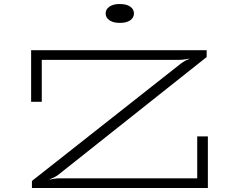

<svg xmlns="http://www.w3.org/2000/svg" viewBox="-20 -936 1183 956"><path d="M139 -35 880 -619Q892 -628 904 -634.5Q916 -641 922 -642L921 -644Q919 -644 905 -641Q891 -638 871 -638H188V-429H135V-686H1009V-652L268 -64Q251 -52 228 -44V-42Q233 -43 246.5 -45.5Q260 -48 274 -48H962V-257H1015V0H139ZM506 -869Q506 -890 525 -903Q544 -916 576 -916Q610 -916 628.5 -903Q647 -890 647 -869Q647 -848 628.5 -835Q610 -822 576 -822Q544 -822 525 -835Q506 -848 506 -869Z"/></svg>

Font: BioRhyme Expanded Light
Style: Regular
Weight: 300
Width: 7
Designer: Aoife Mooney
Foundry: Aoife Mooney Type
Version: Version 1.000